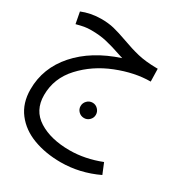

<svg xmlns="http://www.w3.org/2000/svg" viewBox="-187 -549 1013 1076"><g transform="rotate(30 319.5 -11.0)"><path d="M599 339Q483 394 360 394Q263 394 183.5 364.5Q104 335 57 274Q10 213 10 124Q10 -14 105 -121.5Q200 -229 368 -284L340 -293Q285 -312 240 -322.5Q195 -333 141 -333Q115 -333 95.5 -329.5Q76 -326 46 -318L32 -392Q58 -403 91 -409.5Q124 -416 156 -416Q204 -416 240.5 -407Q277 -398 330 -379Q390 -357 440 -345Q490 -333 561 -332H570L572 -250Q470 -250 357.5 -205.5Q245 -161 168.5 -78Q92 5 92 114Q92 213 170 262Q248 311 370 311Q469 311 571 271ZM300 65Q300 45 314.5 30Q329 15 350 15Q370 15 384.5 30Q399 45 399 65Q399 85 384.5 99.5Q370 114 350 114Q329 114 314.5 99.5Q300 85 300 65Z"/></g></svg>

Font: Noto Sans Arabic
Style: Regular
Weight: 400
Designer: Nadine Chahine
Foundry: Monotype Imaging Inc.
Version: Version 1.001